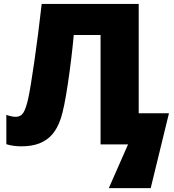

<svg xmlns="http://www.w3.org/2000/svg" viewBox="-20 -734 887 976"><path d="M685.1 -158.2H838.9L746.1 222.2H533.2L630.9 0H491.2V-556.2H355Q343.8 -434.6 325 -308.6Q306.2 -182.6 289.1 -131.8Q272 -81.1 245.8 -51Q219.7 -21 181.2 -5.6Q142.6 9.8 87.9 9.8Q46.4 9.8 12.2 -1V-149.9Q41.5 -140.1 60.1 -140.1Q85.4 -140.1 98.9 -161.4Q112.3 -182.6 123.5 -233.6Q134.8 -284.7 154.8 -423.1Q174.8 -561.5 191.9 -713.9H685.1Z"/></svg>

Font: OpenSansExtrabold
Style: Regular
Weight: 800
Foundry: Ascender Corporation
Version: Version 1.10